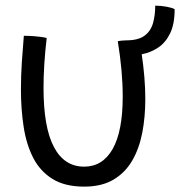

<svg xmlns="http://www.w3.org/2000/svg" viewBox="-20 -654 676 697"><path d="M407.5 -504.5Q412.5 -505.5 421 -506.5Q429.5 -507.5 438 -507.5Q482 -507.5 504.8 -524.5Q527.5 -541.5 535.5 -570.2Q543.5 -599 543.5 -633.5Q563.5 -633.5 585.2 -629.5Q607 -625.5 614 -620.5Q614 -566.5 597.5 -532.8Q581 -499 553.8 -481Q526.5 -463 494.5 -457Q500.5 -416.5 504 -375.2Q507.5 -334 507.5 -294.5Q507.5 -229.5 496.5 -172.2Q485.5 -115 460 -71Q434.5 -27 391.8 -1.8Q349 23.5 285.5 23.5Q215.5 23.5 170.5 -4.5Q125.5 -32.5 100.5 -81.2Q75.5 -130 65.8 -193.8Q56 -257.5 56 -329.5Q56 -377.5 59.2 -427Q62.5 -476.5 66.5 -524Q73 -524 84.2 -523.8Q95.5 -523.5 105 -522.5Q117 -521.5 129 -520Q141 -518.5 149.5 -516Q138 -417.5 138 -335Q138 -191.5 175.8 -120.2Q213.5 -49 285.5 -49Q352.5 -49 389 -113.2Q425.5 -177.5 425.5 -303.5Q425.5 -395.5 407.5 -504.5Z"/></svg>

Font: Grandstander Light
Style: Regular
Weight: 300
Designer: Tyler Finck
Foundry: Etcetera Type Co
Version: Version 1.200; ttfautohint (v1.8.3)